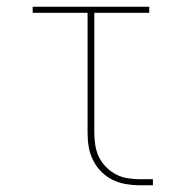

<svg xmlns="http://www.w3.org/2000/svg" viewBox="-20 -550 540 570"><path d="M395 0Q374 0 353.5 -3.5Q333 -7 314.5 -16Q296 -25 281 -40Q266 -55 256.5 -74Q247 -93 243.5 -113.5Q240 -134 240 -155V-512H77V-530H423V-512H260V-155Q260 -136 263 -118Q266 -100 274 -83.5Q282 -67 295 -54Q308 -41 324 -32.5Q340 -24 358.5 -21Q377 -18 395 -18H434V0Z"/></svg>

Font: Iosevka Slab Thin
Style: Regular
Weight: 100
Monospace: yes
Designer: Belleve Invis
Foundry: Belleve Invis
Version: Version 11.1.0; ttfautohint (v1.8.3)